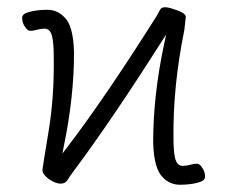

<svg xmlns="http://www.w3.org/2000/svg" viewBox="-20 -498 626 529"><path d="M128 -345Q128 -377 124 -396Q119 -419 103 -419Q92 -419 82 -416Q72 -413 63 -413Q56 -413 49 -424Q41 -435 41 -449Q41 -460 60 -465Q82 -471 110 -471Q138 -471 157 -451Q182 -428 184 -354Q184 -231 156 -96L152 -75L165 -92Q269 -228 411 -453Q416 -462 421 -471Q425 -478 434 -478Q444 -478 458 -473Q491 -463 492 -452L488 -416Q456 -259 458 -115Q458 -83 462 -64Q467 -41 483 -41Q494 -41 504 -44Q514 -47 523 -47Q530 -47 537 -36Q545 -25 545 -11Q545 0 526 5Q504 11 476 11Q448 11 429 -9Q404 -32 402 -106Q402 -234 432 -376L438 -403L423 -380Q289 -169 184 -28Q174 -15 166 -2Q160 8 147 8Q133 8 114 -5Q97 -18 97 -29V-31Q98 -40 114 -137Q130 -234 128 -345ZM488 -416Z"/></svg>

Font: LXGW WenKai Light
Style: Regular
Weight: 300
Designer: LXGW / Fontworks Inc.
Foundry: LXGW / Fontworks Inc.
Version: Version 1.501; October 10, 2024